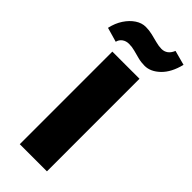

<svg xmlns="http://www.w3.org/2000/svg" viewBox="-297 -925 965 965"><g transform="rotate(45 186.0 -442.5)"><path d="M86 0V-658H279V0ZM63 -705 -14 -727Q-5 -768 15.5 -799Q36 -830 62.5 -847.5Q89 -865 117 -865Q141 -865 164 -859.5Q187 -854 209.5 -848Q232 -842 251 -842Q270 -842 284.5 -852.5Q299 -863 308 -885L386 -864Q369 -795 331 -758.5Q293 -722 251 -722Q226 -722 203 -728Q180 -734 159.5 -739.5Q139 -745 118 -745Q97 -745 82 -734Q67 -723 63 -705Z"/></g></svg>

Font: Ysabeau SC Black
Style: Regular
Weight: 900
Designer: Christian Thalmann (Catharsis Fonts)
Version: Version 2.001;gftools[0.9.30]; featfreeze: smcp